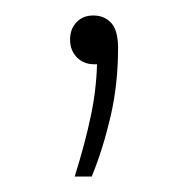

<svg xmlns="http://www.w3.org/2000/svg" viewBox="-20 -78 243 248"><path d="M76.5 150Q90 107 97.8 69.5Q105.5 32 105.5 -6L107.5 5H101.5Q88 5 79.2 -4Q70.5 -13 70.5 -27Q70.5 -40.5 78.8 -49.2Q87 -58 100.5 -58Q115 -58 123.8 -48.2Q132.5 -38.5 132.5 -16Q132.5 30.5 122.8 72.5Q113 114.5 98.5 150Z"/></svg>

Font: Encode Sans SC Condensed Thin Thin
Style: Regular
Weight: 250
Version: Version 3.002